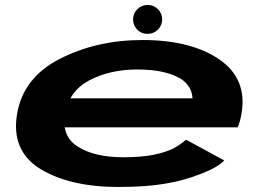

<svg xmlns="http://www.w3.org/2000/svg" viewBox="-20 -755 1072 782"><path d="M462 6.5 483.5 -114.5Q364.5 -114.5 297.5 -157.5Q229.5 -199.5 245 -290Q260 -383 344 -428Q428.5 -472 539.5 -472Q653.5 -472 716.5 -434Q761.5 -404.5 764 -354.5H237L216.5 -236.5H948Q958.5 -260.5 963.5 -292Q988.5 -434 872.5 -513.5Q757 -592 560.5 -592Q374 -592 224 -515.5Q75 -439.5 49.5 -291Q24.5 -140 145 -66.5Q265.5 6.5 462 6.5ZM483.5 -114.5 462 6.5Q576 6.5 653.5 -7Q729 -19.5 798.5 -47Q866.5 -73 893.5 -101.5L738 -186Q713 -164.5 682.5 -148.5Q650 -133.5 602.5 -124Q553 -114.5 483.5 -114.5ZM580.5 -617Q606 -617 623.2 -634.5Q640.5 -652 640.5 -676Q640.5 -700.5 623 -717.8Q605.5 -735 581.5 -735Q557 -735 539.5 -717.8Q522 -700.5 522 -676Q522 -651.5 539 -634.2Q556 -617 580.5 -617Z"/></svg>

Font: Anybody ExtraExpanded
Style: Bold Italic
Weight: 700
Width: 8
Italic angle: -10°
Version: Version 1.113;gftools[0.9.25]